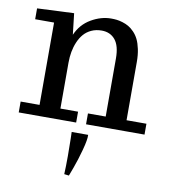

<svg xmlns="http://www.w3.org/2000/svg" viewBox="-88 -613 840 952"><g transform="rotate(10 332.0 -136.5)"><path d="M23.9 0ZM382.3 49.8Q383.8 73.2 369.1 127.2Q354.5 181.2 338.9 223.1L323.2 265.1L299.3 262.2Q301.3 224.1 301.3 170.9Q301.3 117.7 300.3 83.5L299.3 49.8ZM313 0H23.9V-54.7H119.1V-469.2H23.9V-523.9L209 -532.2L221.2 -425.8Q245.1 -480.5 294.7 -509.3Q344.2 -538.1 395 -538.1Q409.7 -538.1 422.9 -536.6Q436 -535.2 452.9 -530Q469.7 -524.9 483.6 -516.8Q497.6 -508.8 511.7 -494.1Q525.9 -479.5 535.4 -460.2Q544.9 -440.9 551 -412.1Q557.1 -383.3 557.1 -348.1V-54.7H657.2V0H362.8V-54.7H452.1V-347.2Q452.1 -410.6 427.2 -440.9Q402.3 -471.2 358.9 -471.2Q330.6 -471.2 307.6 -460.7Q284.7 -450.2 269.3 -432.4Q253.9 -414.6 243.7 -390.4Q233.4 -366.2 228.8 -340.3Q224.1 -314.5 224.1 -286.1V-54.7H313Z"/></g></svg>

Font: Trocchi
Style: Regular
Weight: 400
Designer: vernon adams
Version: Version 1.0; ttfautohint (v0.8) -l 6 -r 50 -G 100